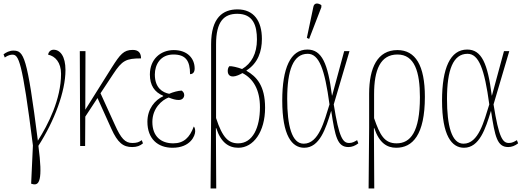

<svg xmlns="http://www.w3.org/2000/svg" viewBox="-38 -825 2963 1085"><path d="M145 215C184 226 205 196 179 -1C269 -141 332 -307 332 -429C332 -507 302 -544 265 -544C249 -544 236 -533 234 -516C274 -508 307 -472 307 -408C307 -264 234 -121 176 -30C115 -510 97 -539 37 -539C16 -539 -4 -529 -18 -518L-11 -500C8 -514 24 -516 32 -516C67 -516 87 -487 148 -3L138 213Z M415 0H443L444 -166L513 -271L591 -98C627 -18 658 6 709 6C735 6 754 -1 770 -15L763 -33C748 -22 736 -17 710 -17C669 -17 646 -42 611 -120L530 -298L602 -407C652 -483 674 -495 759 -495C759 -522 748 -543 712 -543C661 -543 641 -518 594 -444L444 -205L445 -536H413Z M937 10C1037 10 1065 -57 1065 -83C1065 -99 1061 -106 1057 -110C1034 -47 1000 -15 941 -15C873 -15 823 -53 823 -136C823 -213 877 -260 915 -274C938 -265 954 -260 972 -260C993 -260 1003 -274 1003 -288C1003 -301 995 -308 989 -313C970 -313 938 -304 918 -295C882 -302 837 -327 837 -404C837 -459 868 -517 942 -517C1011 -517 1036 -482 1036 -406C1053 -406 1062 -418 1062 -438C1062 -494 1022 -542 944 -542C870 -542 809 -491 809 -404C809 -343 835 -304 884 -284V-281C838 -260 795 -210 795 -137C795 -40 854 10 937 10Z M1152 240H1184L1182 -101H1184C1210 -20 1254 10 1309 10C1394 10 1460 -80 1460 -216C1460 -341 1412 -392 1355 -425V-427C1420 -468 1442 -535 1442 -605C1442 -707 1396 -772 1304 -772C1222 -772 1155 -726 1155 -575V-158ZM1308 -15C1253 -15 1219 -47 1183 -158V-575C1183 -704 1228 -747 1303 -747C1393 -747 1414 -680 1414 -602C1414 -522 1383 -466 1330 -435C1303 -445 1273 -452 1258 -451C1250 -442 1249 -431 1249 -424C1249 -403 1261 -392 1280 -393C1295 -393 1319 -404 1332 -412C1393 -381 1431 -318 1431 -219C1431 -105 1391 -15 1308 -15Z M1709 -605 1778 -784V-796C1761 -808 1738 -811 1733 -787L1696 -611ZM1681 10C1768 10 1803 -98 1833 -197H1834C1856 -51 1869 6 1931 6C1950 6 1969 -1 1987 -15L1980 -33C1965 -24 1953 -17 1935 -17C1900 -17 1878 -45 1848 -235L1937 -536H1907L1839 -285H1838C1815 -466 1781 -545 1699 -545C1603 -545 1557 -439 1557 -257C1557 -58 1612 10 1681 10ZM1678 -13C1611 -13 1585 -115 1585 -266C1585 -429 1619 -521 1701 -521C1765 -521 1797 -435 1824 -235C1794 -140 1764 -13 1678 -13Z M2045 240H2077L2075 -101H2077C2105 -17 2149 10 2201 10C2293 10 2363 -62 2363 -278C2363 -455 2310 -542 2208 -542C2095 -542 2048 -442 2048 -295V-104ZM2203 -15C2134 -15 2109 -62 2076 -157V-293C2076 -429 2111 -517 2208 -517C2305 -517 2335 -419 2335 -276C2335 -78 2281 -15 2203 -15Z M2584 10C2671 10 2706 -98 2736 -197H2737C2759 -51 2772 6 2834 6C2853 6 2872 -1 2890 -15L2883 -33C2868 -24 2856 -17 2838 -17C2803 -17 2781 -45 2751 -235L2840 -536H2810L2742 -285H2741C2718 -466 2684 -545 2602 -545C2506 -545 2460 -439 2460 -257C2460 -58 2515 10 2584 10ZM2581 -13C2514 -13 2488 -115 2488 -266C2488 -429 2522 -521 2604 -521C2668 -521 2700 -435 2727 -235C2697 -140 2667 -13 2581 -13Z"/></svg>

Font: Noto Serif ExtraCondensed Thin
Style: Regular
Weight: 100
Width: 2
Designer: Monotype Design Team
Foundry: Monotype Imaging Inc.
Version: Version 2.013